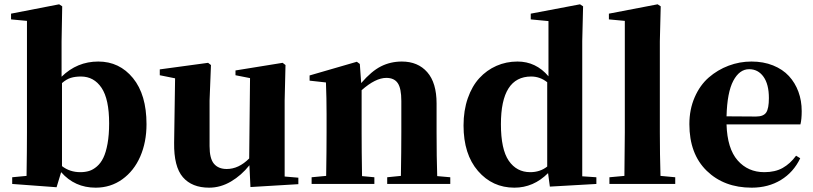

<svg xmlns="http://www.w3.org/2000/svg" viewBox="-20 -846 3741 883"><path d="M263.2 -655.8V-493.2Q334.5 -563 432.1 -563Q529.3 -563 591.6 -486.8Q653.8 -410.6 653.8 -274.9Q653.8 -192.4 625 -126.2Q596.2 -60.1 542.5 -21.5Q488.8 17.1 419.9 17.1Q323.7 17.1 261.2 -54.2L240.2 15.1L36.1 0V-30.8L102.1 -37.1Q104 -153.3 104 -237.8V-750L30.8 -756.8V-783.2L252 -826.2L266.1 -816.9ZM265.1 -463.9V-82Q301.3 -54.2 349.1 -54.2Q371.6 -54.2 389.9 -59.8Q408.2 -65.4 425.8 -80.6Q443.4 -95.7 455.3 -120.4Q467.3 -145 474.6 -185.3Q481.9 -225.6 481.9 -278.8Q481.9 -390.1 447 -442.1Q412.1 -494.1 352.1 -494.1Q326.2 -494.1 305.9 -488Q285.6 -481.9 265.1 -463.9Z M1289.1 -34.2 1352.1 -28.8V1L1131.8 14.2L1127 -85.9Q1090.3 -39.6 1042.2 -11.2Q994.1 17.1 941.9 17.1Q862.8 17.1 821 -31.2Q779.3 -79.6 780.8 -189L785.2 -485.8L714.8 -500V-526.9L937 -557.1L950.2 -546.9L943.8 -383.8V-173.8Q943.8 -116.7 964.1 -92.8Q984.4 -68.8 1022.9 -68.8Q1077.6 -68.8 1126 -117.2L1129.9 -486.8L1063 -500V-522L1279.8 -557.1L1293 -546.9L1289.1 -383.8Z M1990.7 -36.1 2050.8 -30.8V0H1760.7V-30.8L1823.7 -37.1Q1825.7 -153.3 1825.7 -237.8V-381.8Q1825.7 -439.5 1809.3 -463.6Q1793 -487.8 1756.8 -487.8Q1707 -487.8 1643.1 -431.2V-237.8Q1643.1 -154.3 1645 -36.1L1701.7 -30.8V0H1413.1V-30.8L1480 -37.1Q1481.9 -155.3 1481.9 -237.8V-320.8Q1481.9 -395 1479 -466.8L1403.8 -475.1V-499L1621.1 -562L1634.8 -551.8L1641.1 -463.9Q1688.5 -519 1732.4 -541Q1776.4 -563 1828.1 -563Q1901.9 -563 1944.8 -514.2Q1987.8 -465.3 1987.8 -370.1V-237.8Q1987.8 -123 1990.7 -36.1Z M2657.7 -35.2 2722.7 -30.8V0L2508.8 12.2L2500.5 -49.8Q2433.6 17.1 2345.7 17.1Q2244.6 17.1 2178.2 -59.8Q2111.8 -136.7 2111.8 -269Q2111.8 -337.9 2131.3 -394Q2150.9 -450.2 2184.6 -486.8Q2218.3 -523.4 2263.2 -543.2Q2308.1 -563 2359.9 -563Q2444.8 -563 2502.4 -495.1V-749L2420.9 -756.8V-783.2L2647.5 -826.2L2661.6 -816.9L2657.7 -657.2ZM2496.6 -80.1V-467.8Q2463.4 -494.1 2422.9 -494.1Q2283.7 -494.1 2283.7 -274.9Q2283.7 -159.2 2319.8 -106.7Q2356 -54.2 2418.5 -54.2Q2463.9 -54.2 2496.6 -80.1Z M3017.6 -37.1 3085.4 -30.8V0H2782.7V-30.8L2851.6 -37.1Q2853.5 -167 2853.5 -237.8V-750L2780.3 -756.8V-783.2L3004.4 -826.2L3018.6 -816.9L3014.6 -655.8V-237.8Q3014.6 -134.8 3017.6 -37.1Z M3641.1 -129.9 3660.2 -118.2Q3629.4 -53.7 3571.3 -18.3Q3513.2 17.1 3437 17.1Q3310.1 17.1 3230.2 -60.5Q3150.4 -138.2 3150.4 -274.9Q3150.4 -342.8 3174.8 -398.7Q3199.2 -454.6 3239.7 -489.7Q3280.3 -524.9 3330.8 -543.9Q3381.3 -563 3436 -563Q3490.7 -563 3535.2 -545.2Q3579.6 -527.3 3608.2 -496.3Q3636.7 -465.3 3651.9 -424.1Q3667 -382.8 3667 -335Q3667 -296.9 3661.1 -273.9H3321.3Q3324.7 -162.6 3372.3 -108.4Q3419.9 -54.2 3495.1 -54.2Q3544.9 -54.2 3579.6 -73.7Q3614.3 -93.3 3641.1 -129.9ZM3321.3 -311 3457 -310.1Q3491.2 -310.1 3503.7 -328.6Q3516.1 -347.2 3516.1 -395Q3516.1 -458.5 3491.2 -493.2Q3466.3 -527.8 3425.3 -527.8Q3380.9 -527.8 3352.5 -474.6Q3324.2 -421.4 3321.3 -311Z"/></svg>

Font: Noto Serif JP Black
Style: Regular
Weight: 900
Designer: Ryoko NISHIZUKA  (kana & ideographs); Frank Grießhammer (Latin, Greek & Cyrillic); Wenlong ZHANG  (bopomofo); Sandoll Co
Foundry: Adobe Systems Incorporated
Version: Version 1.001;PS 1.001;hotconv 16.6.54;makeotf.lib2.5.65590